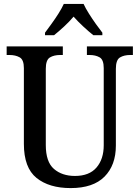

<svg xmlns="http://www.w3.org/2000/svg" viewBox="-20 -951 714 981"><path d="M341 10Q231 10 166.5 -42Q102 -94 102 -216V-603Q102 -646 80.5 -658Q59 -670 29 -670H14V-714H301V-670H287Q256 -670 235 -657.5Q214 -645 214 -599V-210Q214 -124 255.5 -88Q297 -52 363 -52Q436 -52 473 -95Q510 -138 510 -209V-603Q510 -646 489 -658Q468 -670 438 -670H424V-714H659V-670H645Q614 -670 593 -657.5Q572 -645 572 -599V-207Q572 -107 514 -48.5Q456 10 341 10ZM210 -784Q224 -803 243 -829Q262 -855 279 -882Q296 -909 306 -931H407Q417 -909 434 -882Q451 -855 469.5 -829Q488 -803 503 -784V-771H457Q433 -790 405 -816Q377 -842 356 -866Q335 -841 307.5 -815.5Q280 -790 256 -771H210Z"/></svg>

Font: Noto Serif Georgian SemiCondensed Medium
Style: Regular
Weight: 500
Width: 4
Designer: Monotype Design Team, Akaki Razmadze
Foundry: Google LLC
Version: Version 2.003; ttfautohint (v1.8.4.7-5d5b)